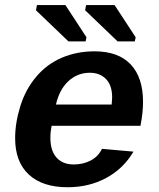

<svg xmlns="http://www.w3.org/2000/svg" viewBox="-20 -745 640 774"><path d="M252.4 9.8Q151.4 9.8 96.2 -41.3Q41 -92.3 41 -188Q41 -249.5 61.8 -316.7Q82.5 -383.8 125.5 -435.1Q168.5 -486.3 229 -512.2Q289.6 -538.1 360.8 -538.1Q457 -538.1 506.8 -485.4Q556.6 -432.6 556.6 -334.5Q556.6 -291.5 546.9 -241.7L546.4 -237.8H188Q183.1 -213.4 183.1 -189.5Q183.1 -137.2 208 -109.6Q232.9 -82 277.3 -82Q314.9 -82 345.5 -97.9Q376 -113.8 391.1 -145L518.1 -133.8Q477.5 -64.9 408.2 -27.6Q338.9 9.8 252.4 9.8ZM342.3 -451.7Q292 -451.7 255.6 -417.7Q219.2 -383.8 205.6 -323.7H430.2L432.1 -351.6Q432.1 -401.4 407.2 -426.5Q382.3 -451.7 342.3 -451.7ZM323.2 -703.6 327.1 -724.6H441.9L526.9 -594.7L523.4 -578.1H454.1ZM125 -703.6 128.9 -724.6H243.7L328.6 -594.7L325.2 -578.1H255.9Z"/></svg>

Font: Liberation Mono
Style: Bold Italic
Weight: 700
Italic angle: -12°
Monospace: yes
Designer: Steve Matteson
Foundry: Ascender Corporation
Version: Version 2.1.5